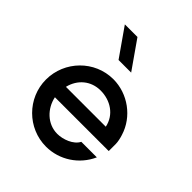

<svg xmlns="http://www.w3.org/2000/svg" viewBox="-191 -796 926 926"><g transform="rotate(45 271.5 -333.0)"><path d="M212 -676H126L226 -533H312ZM503 -237C503 -252 498 -274 493 -289C464 -384 373 -450 274 -450C147 -450 45 -345 45 -219C45 -93 148 10 274 10C365 10 447 -44 484 -127H378C360 -91 307 -72 269 -72C201 -72 149 -125 136 -189H503ZM138 -262C153 -325 203 -368 269 -368C336 -368 396 -330 410 -262Z"/></g></svg>

Font: Glacial Indifference
Style: Medium
Weight: 500
Version: Version 1.001